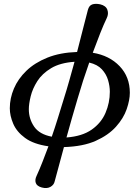

<svg xmlns="http://www.w3.org/2000/svg" viewBox="-20 -743 712 979"><path d="M193 213Q168 206 162.5 190Q157 174 166 155Q182 120 197 81.5Q212 43 227 3Q151 -8 108 -39.5Q65 -71 47.5 -112Q30 -153 30 -191Q30 -242 51 -291.5Q72 -341 114.5 -382Q157 -423 221.5 -449Q286 -475 373 -478Q393 -555 408 -614.5Q423 -674 428 -692Q434 -715 450.5 -720.5Q467 -726 491 -721Q520 -714 527.5 -693Q535 -672 524 -650Q509 -619 491 -573.5Q473 -528 453 -474Q538 -460 590 -405.5Q642 -351 642 -270Q642 -233 626 -186.5Q610 -140 571.5 -97Q533 -54 468.5 -25Q404 4 306 7Q291 62 279 107Q267 152 259 181Q255 200 237 210Q219 220 193 213ZM244 -46Q260 -92 275 -140.5Q290 -189 306 -241Q320 -285 333.5 -333Q347 -381 360 -428Q287 -423 241 -395.5Q195 -368 170.5 -329.5Q146 -291 136.5 -252Q127 -213 127 -186Q127 -137 154 -97.5Q181 -58 244 -46ZM319 -42Q399 -48 447.5 -82Q496 -116 518 -167.5Q540 -219 540 -275Q540 -304 531 -334.5Q522 -365 499.5 -389.5Q477 -414 435 -424Q419 -379 404 -332.5Q389 -286 376 -241Q361 -191 346.5 -140Q332 -89 319 -42Z"/></svg>

Font: Zen Old Mincho
Style: Regular
Weight: 400
Designer: Yoshimichi Ohira
Foundry: Positype
Version: Version 1.001